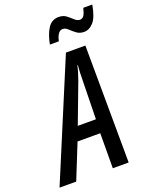

<svg xmlns="http://www.w3.org/2000/svg" viewBox="-232 -1015 872 1104"><g transform="rotate(-20 204.5 -462.5)"><path d="M-64 0 236 -717H355L359 0H262L263 -214H124L38 0ZM156 -298H267L272 -539Q272 -563 273 -584.5Q274 -606 276 -626H273Q269 -607 262.5 -585.5Q256 -564 247 -539ZM165 -792Q177 -853 200.5 -888.5Q224 -924 266 -924Q294 -924 312.5 -909.5Q331 -895 346 -881Q361 -867 377 -867Q392 -867 401 -879.5Q410 -892 418 -925H473Q460 -851 434 -822Q408 -793 376 -793Q349 -793 330 -807.5Q311 -822 296 -836.5Q281 -851 264 -851Q233 -851 220 -792Z"/></g></svg>

Font: Noto Sans ExtraCondensed Medium
Style: Italic
Weight: 500
Width: 2
Italic angle: -12°
Designer: Monotype Design Team
Foundry: Monotype Imaging Inc.
Version: Version 2.013; ttfautohint (v1.8.4.7-5d5b)